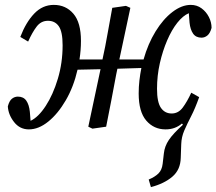

<svg xmlns="http://www.w3.org/2000/svg" viewBox="-20 -518 885 785"><path d="M657 11Q609 11 578 -25Q547 -61 547 -136Q547 -163 550 -189Q553 -215 558 -240L460 -237L455 -213Q445 -160 435 -107Q425 -54 414 0L358 8L341 0L391 -235L297 -233Q281 -163 249 -108Q217 -53 177.5 -21Q138 11 98 11Q61 11 37.5 -19Q14 -49 12 -83Q18 -106 29 -114.5Q40 -123 53 -123Q76 -123 87.5 -106.5Q99 -90 102 -61L105 -24Q137 -39 167 -85Q197 -131 216.5 -196Q236 -261 236 -333Q236 -388 220.5 -410.5Q205 -433 176 -433Q148 -433 130 -409.5Q112 -386 95 -348L63 -367Q86 -427 120 -462.5Q154 -498 200 -498Q249 -498 280 -462Q311 -426 311 -351Q311 -313 305 -275H399Q411 -329 420 -381.5Q429 -434 439 -486L495 -494L513 -486L468 -275H567Q585 -339 616 -389.5Q647 -440 685 -469Q723 -498 760 -498Q785 -498 804 -484Q823 -470 834 -448.5Q845 -427 845 -404Q839 -382 828 -373Q817 -364 804 -364Q781 -364 769.5 -380.5Q758 -397 755 -425L752 -464Q728 -454 705 -425Q682 -396 663.5 -353Q645 -310 633.5 -259.5Q622 -209 622 -155Q622 -100 638 -77Q654 -54 682 -54Q709 -54 727 -78Q745 -102 762 -139L794 -121V-120Q778 -75 761.5 -43Q745 -11 733.5 15.5Q722 42 721 71L719 127Q718 176 684.5 204.5Q651 233 597 247L588 216Q614 205 628 191Q642 177 645 152L650 109Q653 80 670.5 54Q688 28 728 -8L724 -13Q696 11 657 11Z"/></svg>

Font: Source Serif 4 SmText
Style: Italic
Weight: 400
Italic angle: -12°
Designer: Frank Grießhammer
Foundry: Adobe
Version: Version 4.005;hotconv 1.1.0;makeotfexe 2.6.0